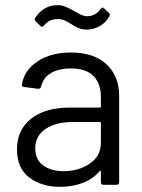

<svg xmlns="http://www.w3.org/2000/svg" viewBox="-20 -718 550 746"><path d="M443 -346V-10Q443 0 433 0H382Q372 0 372 -10V-51Q372 -53 370.5 -54Q369 -55 367 -53Q342 -23 302 -7.5Q262 8 213 8Q142 8 94 -28Q46 -64 46 -138Q46 -213 100.5 -256.5Q155 -300 252 -300H368Q372 -300 372 -304V-342Q372 -393 343.5 -422.5Q315 -452 255 -452Q207 -452 177 -433.5Q147 -415 140 -382Q137 -372 128 -373L74 -380Q63 -382 65 -388Q73 -444 125 -479Q177 -514 255 -514Q345 -514 394 -468Q443 -422 443 -346ZM372 -162V-240Q372 -244 368 -244H263Q197 -244 157 -217Q117 -190 117 -142Q117 -98 147.5 -75.5Q178 -53 227 -53Q286 -53 329 -82.5Q372 -112 372 -162ZM256 -625Q238 -636 228 -640Q218 -644 206 -644Q188 -644 175.5 -638.5Q163 -633 151 -619Q145 -610 137 -617L119 -635Q112 -642 117 -649Q150 -698 203 -698Q219 -698 231.5 -693Q244 -688 254.5 -682.5Q265 -677 268 -675Q272 -673 282.5 -667Q293 -661 301.5 -658Q310 -655 318 -655Q351 -655 371 -683Q377 -693 385 -685L403 -668Q410 -661 404 -653Q390 -629 366.5 -616Q343 -603 318 -603Q299 -603 285 -609Q271 -615 256 -625Z"/></svg>

Font: Amber EN
Style: Regular
Weight: 400
Designer: Jeremy Tribby
Foundry: Tribby Type Co.
Version: Version 1.403 November 24, 2021